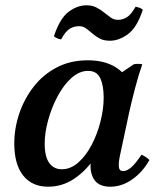

<svg xmlns="http://www.w3.org/2000/svg" viewBox="-20 -691 605 726"><path d="M397 15Q350 15 333 -17Q316 -49 326 -95L341 -164L381 -248L388 -382L486 -448Q502 -451 518 -448Q504 -408 490.5 -356.5Q477 -305 468 -264L433 -100Q428 -75 429.5 -59.5Q431 -44 446 -44Q460 -44 476.5 -58.5Q493 -73 515 -106Q524 -102 531 -97.5Q538 -93 545 -86Q520 -41 480.5 -13Q441 15 397 15ZM162 15Q101 15 67.5 -27.5Q34 -70 34 -148Q34 -206 53 -262Q72 -318 107.5 -363.5Q143 -409 194.5 -436Q246 -463 312 -463Q376 -463 418.5 -436Q461 -409 473 -363L409 -320Q409 -261 390.5 -202Q372 -143 338 -93.5Q304 -44 259.5 -14.5Q215 15 162 15ZM214 -51Q247 -51 276 -76.5Q305 -102 326.5 -143Q348 -184 360 -231.5Q372 -279 372 -322Q372 -368 359 -395.5Q346 -423 313 -423Q280 -423 250 -396Q220 -369 197.5 -326.5Q175 -284 162 -236.5Q149 -189 149 -148Q149 -99 166 -75Q183 -51 214 -51ZM493 -666Q501 -664 508 -661.5Q515 -659 520 -654Q498 -587 464 -562Q430 -537 396 -537Q372 -537 356.5 -545.5Q341 -554 329 -564.5Q317 -575 305.5 -583.5Q294 -592 279 -592Q260 -592 244 -582.5Q228 -573 211 -542Q203 -543 195.5 -546.5Q188 -550 184 -554Q206 -621 239 -646Q272 -671 307 -671Q329 -671 345 -662.5Q361 -654 374 -643.5Q387 -633 399 -624.5Q411 -616 426 -616Q444 -616 460 -626Q476 -636 493 -666Z"/></svg>

Font: Poltawski Nowy Medium
Style: Italic
Weight: 500
Italic angle: -12°
Version: Version 1.001;gftools[0.9.25]